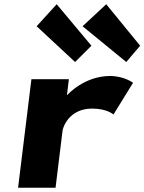

<svg xmlns="http://www.w3.org/2000/svg" viewBox="-20 -887 682 907"><path d="M65.4 0H242.4L275.5 -270C277.1 -283 304 -374 415.4 -374C486.5 -374 516.1 -346 516.1 -346L608.5 -496C608.5 -496 566.4 -528 499.6 -528C377.4 -528 298.7 -439 298.7 -439H296.3L305.4 -513H128.4ZM411.9 -671 334.7 -594 153.1 -763 247.8 -867ZM642 -671 576.5 -594 370 -763 481.9 -867Z"/></svg>

Font: Hussar
Style: BdSuprExtOblOne
Weight: 700
Foundry: Cannot Into Space Fonts
Version: Version 2.00